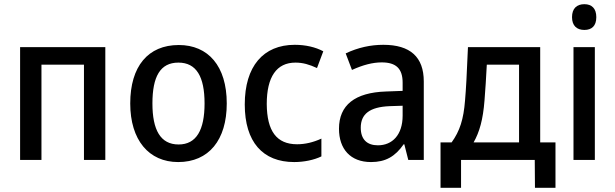

<svg xmlns="http://www.w3.org/2000/svg" viewBox="-20 -764 2937 917"><path d="M76 0H178V-455H381V0H483V-539H76Z M831 10C977 10 1063 -95 1063 -270C1063 -449 974 -549 834 -549C687 -549 602 -447 602 -270C602 -95 691 10 831 10ZM833 -74C746 -74 708 -144 708 -270C708 -398 745 -465 832 -465C918 -465 957 -398 957 -270C957 -143 918 -74 833 -74Z M1385 10C1432 10 1480 0 1515 -17V-102C1476 -84 1437 -75 1399 -75C1301 -75 1255 -138 1254 -267C1254 -397 1301 -465 1391 -465C1427 -465 1457 -456 1494 -439L1524 -519C1487 -539 1439 -550 1388 -550C1237 -550 1149 -447 1149 -265C1149 -86 1235 10 1385 10Z M1752 10C1821 10 1867 -16 1908 -75H1911L1930 0H2004V-375C2004 -492 1939 -550 1811 -550C1750 -550 1690 -537 1631 -509L1661 -430C1714 -454 1760 -466 1803 -466C1872 -466 1903 -436 1903 -369V-330L1823 -327C1675 -322 1599 -262 1599 -149C1599 -53 1653 10 1752 10ZM1785 -70C1733 -70 1703 -98 1703 -154C1703 -219 1745 -253 1841 -257L1903 -259V-212C1903 -119 1853 -70 1785 -70Z M2084 133H2182V0H2534L2535 133H2633V-84H2560V-539H2215C2209 -398 2206 -342 2201 -284C2194 -194 2176 -138 2137 -84H2084ZM2242 -84C2270 -133 2287 -193 2294 -284C2298 -335 2302 -394 2305 -455H2459V-84Z M2771 -621C2806 -621 2828 -640 2828 -682C2828 -724 2806 -744 2771 -744C2735 -744 2712 -724 2712 -682C2712 -641 2735 -621 2771 -621ZM2719 0H2821V-539H2719Z"/></svg>

Font: Noto Sans SemiCondensed Medium
Style: Regular
Weight: 500
Width: 4
Designer: Monotype Design Team
Foundry: Monotype Imaging Inc.
Version: Version 2.013